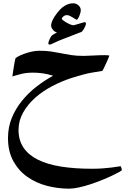

<svg xmlns="http://www.w3.org/2000/svg" viewBox="-20 -634 777 1148"><path d="M708.5 382.3Q708.5 385.7 691.9 395Q675.3 404.3 648.9 416.7Q622.6 429.2 588.9 442.9Q555.2 456.5 520 468Q484.9 479.5 451.7 486.8Q418.5 494.1 393.1 494.1Q326.2 494.1 260.7 477.1Q195.3 460 143.3 423.3Q91.3 386.7 59.6 329.1Q27.8 271.5 27.8 190.9Q27.8 127 50.5 71.3Q73.2 15.6 111.3 -31.2Q149.4 -78.1 197.8 -115.7Q246.1 -153.3 297.9 -181.2Q263.2 -191.9 233.2 -195.8Q203.1 -199.7 178.7 -199.7Q138.2 -199.7 106.4 -191.7Q74.7 -183.6 54.2 -176.8Q54.2 -179.2 56.4 -194.3Q58.6 -209.5 61.5 -227.8Q64.5 -246.1 67.4 -262.2Q70.3 -278.3 71.8 -282.2Q72.3 -287.6 87.4 -295.9Q102.5 -304.2 123.8 -312Q145 -319.8 169.2 -325.2Q193.4 -330.6 213.4 -330.6Q257.8 -330.6 288.3 -325.7Q318.8 -320.8 346.9 -315.2Q375 -309.6 405.8 -304.7Q436.5 -299.8 481.4 -299.8Q503.4 -299.8 537.6 -302Q571.8 -304.2 608.4 -304.2Q619.1 -304.2 626.5 -303.2Q633.8 -302.2 633.8 -300.8Q633.8 -298.8 627.4 -284.4Q621.1 -270 613.8 -253.7Q606.4 -237.3 599.6 -223.6Q592.8 -210 591.8 -210Q555.7 -204.6 528.8 -199.7Q502 -194.8 481.4 -189.2Q460.9 -183.6 443.8 -178.5Q426.8 -173.3 410.2 -168.5Q349.1 -148.9 291.5 -118.7Q233.9 -88.4 189.5 -48.6Q145 -8.8 117.9 39.6Q90.8 87.9 90.8 143.1Q90.8 204.1 120.1 248Q149.4 292 205.6 320.3Q261.7 348.6 343.5 361.8Q425.3 375 530.3 375Q564.9 375 594.7 372.8Q624.5 370.6 647 367.7Q669.4 364.7 683.3 362.3Q697.3 359.9 701.2 359.9Q701.7 359.9 703.1 363Q704.6 366.2 705.8 370.4Q707 374.5 707.8 378.2Q708.5 381.8 708.5 382.3ZM493.7 -491.7Q493.7 -487.8 490.7 -479.7Q487.8 -471.7 483.4 -464.1Q479 -456.5 474.1 -450Q469.2 -443.4 465.3 -442.4Q461.4 -440.9 449.2 -436.3Q437 -431.6 421.1 -425.5Q405.3 -419.4 388.7 -412.8Q372.1 -406.2 358.9 -401.4Q327.1 -389.2 304.7 -378.2Q282.2 -367.2 277.3 -367.2Q273.9 -367.2 271.5 -368.9Q269 -370.6 269 -376Q269 -379.4 271.2 -386Q273.4 -392.6 276.6 -399.4Q279.8 -406.2 283 -411.9Q286.1 -417.5 287.6 -419.4Q289.6 -421.4 293.9 -424.6Q298.3 -427.7 303.5 -430.7Q308.6 -433.6 313.5 -436Q318.4 -438.5 320.8 -439.5Q315.4 -440.9 309.6 -444.3Q303.7 -447.8 298.6 -453.4Q293.5 -459 289.6 -466.1Q285.6 -473.1 285.6 -481.9Q285.6 -492.7 291.5 -506.8Q297.4 -521 305.9 -534.4Q314.5 -547.9 324 -559.6Q333.5 -571.3 340.8 -578.6Q353 -590.8 364.7 -597.9Q376.5 -605 386.2 -608.6Q396 -612.3 404.3 -613.3Q412.6 -614.3 418.9 -614.3Q426.3 -614.3 433.8 -611.3Q441.4 -608.4 448 -603Q454.6 -597.7 458.7 -590.1Q462.9 -582.5 462.9 -573.7Q462.9 -565.4 460.2 -555.4Q457.5 -545.4 453.6 -536.6Q449.7 -527.8 445.6 -522Q441.4 -516.1 439 -516.1Q436.5 -516.1 429.7 -520.3Q422.9 -524.4 414.6 -529.8Q406.2 -535.2 397.2 -539.3Q388.2 -543.5 380.4 -543.5Q367.7 -543.5 358.6 -535.6Q349.6 -527.8 349.6 -521Q349.6 -519 356.9 -512.9Q364.3 -506.8 375.2 -500.2Q386.2 -493.7 398.4 -488.5Q410.6 -483.4 420.4 -482.9Q428.2 -484.9 438.7 -488Q449.2 -491.2 459.2 -494.1Q469.2 -497.1 477.1 -499.3Q484.9 -501.5 486.8 -501.5Q493.7 -501.5 493.7 -491.7Z"/></svg>

Font: Accordance
Style: Bold
Weight: 700
Version: Version 1.2 (build January 31, 2020) Miklal Software Solutio